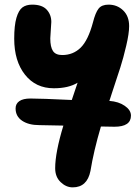

<svg xmlns="http://www.w3.org/2000/svg" viewBox="-20 -496 602 824"><path d="M292 308.1Q263.7 308.1 240.2 285.6Q216.8 263.2 216.8 226.1Q216.8 158.7 252 43Q169.9 41 148.9 41Q103 41 75 22.2Q46.9 3.4 46.9 -30.8Q46.9 -50.8 63 -62Q79.1 -73.2 110.8 -73.2Q155.8 -73.2 288.1 -66.9Q311 -133.8 313 -141.1Q274.4 -117.2 210.9 -117.2Q133.3 -117.2 87.2 -175.5Q41 -233.9 41 -330.1Q41 -386.7 50.5 -419.4Q60.1 -452.1 76.2 -464.1Q92.3 -476.1 118.2 -476.1Q160.6 -476.1 180.4 -454.6Q200.2 -433.1 200.2 -401.9Q200.2 -394.5 198 -366.7Q195.8 -338.9 195.8 -331.1Q195.8 -294.4 207.3 -277.1Q218.8 -259.8 247.1 -259.8Q293.9 -259.8 326.2 -291.5Q358.4 -323.2 378.9 -399.9Q389.6 -441.9 403.1 -459Q416.5 -476.1 445.8 -476.1Q482.9 -476.1 508.5 -451.4Q534.2 -426.8 534.2 -383.8Q534.2 -352.5 521.7 -299.6Q509.3 -246.6 496.6 -207Q483.9 -167.5 458 -89.4Q456.1 -83.5 455.1 -80.3Q454.1 -77.1 452.4 -72Q450.7 -66.9 449.2 -63Q489.3 -60.1 515.6 -41.7Q542 -23.4 542 0Q542 47.9 471.2 47.9Q436 47.9 413.1 46.9Q381.8 153.3 368.2 237.8Q354 308.1 292 308.1Z"/></svg>

Font: Shantell Sans Bouncy
Style: Bold
Weight: 700
Designer: Stephen Nixon, Anya Danilova, Shantell Martin
Foundry: Arrow Type
Version: Version 1.006;[9816181b4]